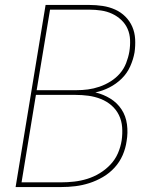

<svg xmlns="http://www.w3.org/2000/svg" viewBox="-20 -755 640 775"><path d="M43 0 164 -735H341Q368 -735 394.5 -731Q421 -727 444.5 -716.5Q468 -706 486 -688Q504 -670 514 -647Q524 -624 525.5 -597Q527 -570 523 -543Q518 -515 505.5 -487Q493 -459 471 -437.5Q449 -416 421.5 -402Q394 -388 365 -382Q398 -374 425.5 -357Q453 -340 470.5 -313.5Q488 -287 492.5 -253Q497 -219 491 -185Q487 -156 475 -128.5Q463 -101 442.5 -78.5Q422 -56 395.5 -40.5Q369 -25 341 -16Q313 -7 284.5 -3.5Q256 0 227 0ZM128 -391H289Q312 -391 335 -394Q358 -397 381.5 -405Q405 -413 426.5 -426.5Q448 -440 464 -458.5Q480 -477 489 -500Q498 -523 502 -546Q506 -570 505 -594Q504 -618 495 -638.5Q486 -659 469.5 -674.5Q453 -690 432.5 -699.5Q412 -709 388.5 -712.5Q365 -716 341 -716H182ZM227 -19Q253 -19 279.5 -22Q306 -25 332 -33Q358 -41 382 -55.5Q406 -70 425.5 -90.5Q445 -111 456 -136.5Q467 -162 471 -188Q475 -215 473 -241.5Q471 -268 460 -290.5Q449 -313 430 -329.5Q411 -346 387 -355.5Q363 -365 337 -368.5Q311 -372 284 -372H125L67 -19Z"/></svg>

Font: Iosevka Thin Extended
Style: Italic
Weight: 100
Width: 7
Italic angle: -9°
Monospace: yes
Designer: Belleve Invis
Foundry: Belleve Invis
Version: Version 32.5.0; ttfautohint (v1.8.4)